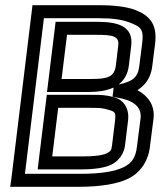

<svg xmlns="http://www.w3.org/2000/svg" viewBox="-20 -694 619 739"><path d="M509 -347C539 -366 561 -395 566 -439L577 -526C586 -600 557 -634 500 -656C467 -668 420 -674 362 -674H130H105L102 -649L23 0L19 25H44H283C367 25 433 14 475 -7C521 -30 551 -75 557 -129L571 -238C577 -290 548 -326 509 -347ZM330 -390H217L238 -560H348C414 -560 440 -556 435 -518L426 -442C420 -398 396 -390 330 -390ZM324 -340C358 -340 391 -345 417 -357L416 -345V-343L413 -322L433 -318C487 -309 527 -286 521 -238L507 -129C502 -88 488 -67 457 -51C422 -34 369 -25 290 -25H76L149 -624H356C411 -624 449 -619 477 -608C524 -591 534 -580 527 -526L516 -439C511 -394 487 -380 438 -369H437C457 -385 472 -408 476 -442L485 -518C495 -598 424 -610 354 -610H219H194L191 -585L164 -365L161 -340H186H324ZM411 -133C409 -116 405 -111 391 -104C374 -96 345 -92 298 -92H181L204 -279H321C364 -279 374 -279 402 -270C423 -264 426 -259 423 -231L411 -133ZM461 -133 473 -231C478 -276 457 -308 422 -319C387 -329 370 -329 327 -329H185H160L157 -304L128 -67L125 -42H150H292C342 -42 383 -48 408 -60C436 -73 457 -102 461 -133Z"/></svg>

Font: Gamestation Display Outline
Style: Italic
Weight: 400
Designer: Jonas Hecksher
Foundry: Jonas Hecksher, Playtypeª, e-types AS
Version: Version 1.003